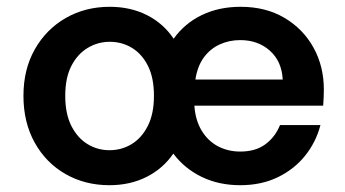

<svg xmlns="http://www.w3.org/2000/svg" viewBox="-20 -533 1016 565"><path d="M302 12Q230 12 172.5 -21Q115 -54 82 -113.5Q49 -173 49 -251Q49 -329 82.5 -388Q116 -447 173.5 -480Q231 -513 303 -513Q364 -513 412.5 -488.5Q461 -464 491 -419Q523 -464 573.5 -488.5Q624 -513 688 -513Q762 -513 817 -480.5Q872 -448 902.5 -393Q933 -338 933 -269Q933 -259 932.5 -247Q932 -235 931 -222H552Q555 -179 573.5 -148.5Q592 -118 621.5 -102.5Q651 -87 687 -87Q732 -87 761 -108.5Q790 -130 804 -165H923Q910 -115 878 -75Q846 -35 797.5 -11.5Q749 12 687 12Q624 12 573.5 -12.5Q523 -37 490 -81Q460 -37 411.5 -12.5Q363 12 302 12ZM302 -91Q338 -91 367.5 -109Q397 -127 415 -162.5Q433 -198 433 -251Q433 -304 415.5 -339Q398 -374 368.5 -392Q339 -410 303 -410Q268 -410 238 -392Q208 -374 190 -339Q172 -304 172 -251Q172 -198 190 -162.5Q208 -127 237.5 -109Q267 -91 302 -91ZM555 -299H812Q809 -353 774 -384Q739 -415 687 -415Q654 -415 626 -402Q598 -389 579.5 -363.5Q561 -338 555 -299Z"/></svg>

Font: DM Sans 17pt SemiBold
Style: Regular
Weight: 600
Version: Version 4.004;gftools[0.9.30]